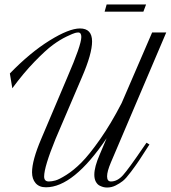

<svg xmlns="http://www.w3.org/2000/svg" viewBox="-20 -827 762 857"><path d="M164 -207 281 -483Q343 -626 343 -662Q343 -682 329 -682Q324 -682 315.5 -680Q307 -678 277.5 -664Q248 -650 216 -626.5Q184 -603 134.5 -552Q85 -501 35 -433L24 -499Q114 -592 201 -646Q288 -700 337 -700Q391 -700 391 -642Q391 -587 346 -483L228 -207Q177 -82 177 -39Q177 -17 198 -17Q211 -17 227.5 -21.5Q244 -26 276.5 -46.5Q309 -67 343.5 -101.5Q378 -136 426.5 -205Q475 -274 523 -367L659 -682H722L475 -102Q458 -62 458 -40Q458 -17 475 -17Q504 -17 529 -45Q554 -73 618 -167Q629 -182 634 -190L647 -182Q615 -132 601 -111Q587 -90 564.5 -60Q542 -30 528 -19Q514 -8 496 1Q478 10 458 10Q451 10 443.5 8.5Q436 7 425.5 2Q415 -3 408 -15.5Q401 -28 401 -47Q401 -82 425 -137L456 -210Q308 9 185 9Q155 9 139 -9.5Q123 -28 123 -58Q123 -111 164 -207ZM620 -775H447L456 -807H632Z"/></svg>

Font: Dynalight
Style: Regular
Weight: 400
Designer: Astigmatic (AOETI)
Foundry: Astigmatic (AOETI)
Version: Version 1.000